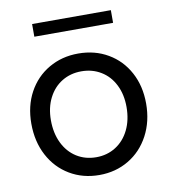

<svg xmlns="http://www.w3.org/2000/svg" viewBox="-79 -754 740 830"><g transform="rotate(-10 291.0 -339.5)"><path d="M39.1 -261.7Q39.1 -338.9 71.5 -398.7Q104 -458.5 161.4 -491.9Q218.8 -525.4 291 -525.4Q363.8 -525.4 421.1 -491.9Q478.5 -458.5 510.7 -398.7Q543 -338.9 543 -261.7Q543 -183.6 510.3 -122.1Q477.5 -60.5 420.2 -26.4Q362.8 7.8 291 7.8Q218.8 7.8 161.4 -26.4Q104 -60.5 71.5 -121.8Q39.1 -183.1 39.1 -261.7ZM457 -261.7Q457 -316.9 435.8 -359.1Q414.6 -401.4 376.7 -424.3Q338.9 -447.3 291 -447.3Q243.2 -447.3 205.6 -424.3Q168 -401.4 146.5 -359.1Q125 -316.9 125 -261.7Q125 -205.1 146 -161.6Q167 -118.2 204.8 -94.2Q242.7 -70.3 291 -70.3Q338.9 -70.3 376.7 -94.2Q414.6 -118.2 435.8 -161.6Q457 -205.1 457 -261.7ZM117.2 -685.5H462.9V-629.9H117.2Z"/></g></svg>

Font: Reddit Sans Strawberry
Style: Regular
Weight: 400
Designer: Stephen Hutchings
Foundry: Reddit
Version: Version 1.013